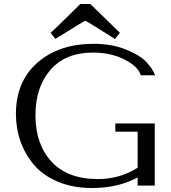

<svg xmlns="http://www.w3.org/2000/svg" viewBox="-20 -932 857 964"><path d="M757 -312V0H671V-41Q573 12 442 12Q346 12 271 -19.5Q196 -51 151 -104Q106 -157 83 -222Q60 -287 60 -360Q60 -523 168 -617.5Q276 -712 450 -712Q542 -712 612 -683.5Q682 -655 713.5 -622Q745 -589 759 -554H687Q674 -598 605.5 -633Q537 -668 447 -668Q309 -668 233.5 -581.5Q158 -495 158 -353Q158 -208 238.5 -120.5Q319 -33 472 -33Q582 -33 671 -90V-271H559V-312ZM408 -828 370 -806Q333 -783 296 -760L258 -737L234 -767Q234 -766 271.5 -802.5Q309 -839 346.5 -875.5Q384 -912 383 -912H433Q432 -913 448 -898Q464 -883 485.5 -861.5Q507 -840 529.5 -818.5Q552 -797 567 -782L582 -767L557 -736Q558 -736 520.5 -759.5Q483 -783 445.5 -806Q408 -829 408 -828Z"/></svg>

Font: Tenor Sans
Style: Regular
Weight: 400
Designer: Denis Masharov
Foundry: Denis Masharov
Version: Version 1.1